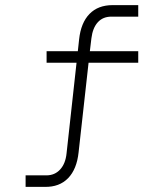

<svg xmlns="http://www.w3.org/2000/svg" viewBox="-20 -730 640 750"><path d="M80 0V-45H161Q194 -45 215 -68Q236 -91 240 -131L279 -485H162V-530H284L289 -576Q296 -641 329.5 -675.5Q363 -710 420 -710H520V-665H415Q382 -665 362 -643Q342 -621 337 -580L331 -530H520V-485H326L287 -135Q280 -69 246 -34Q212 1 155 0Z"/></svg>

Font: Geist Mono ExtraLight
Style: Regular
Weight: 200
Monospace: yes
Designer: Basement.studio, Andrés Briganti, Mateo Zaragoza
Foundry: Basement.studio, Vercel, Andrés Briganti, Guido Ferreyra, Mateo Zaragoza
Version: Version 1.500; ttfautohint (v1.8.4.7-5d5b)